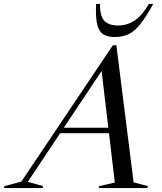

<svg xmlns="http://www.w3.org/2000/svg" viewBox="-102 -955 822 975"><path d="M576.5 -29 649 -10 646 0H399L402 -10L481 -28L451.5 -278.5H203.5L39 -31.5L117 -10L114 0H-82L-79 -10L6.5 -33L471 -725H489ZM222 -306.5H448L414 -594.5ZM498 -825.5Q544 -825.5 582.5 -851.5Q621 -877.5 654 -935H676Q640 -869.5 610.8 -832.8Q581.5 -796 551 -781.5Q520.5 -767 480.5 -767Q443 -767 421.2 -781.5Q399.5 -796 391.2 -832.5Q383 -869 386 -935H406Q404.5 -877 426.2 -851.2Q448 -825.5 498 -825.5Z"/></svg>

Font: Newsreader 72pt
Style: Italic
Weight: 400
Italic angle: -17°
Designer: Hugues Gentile
Foundry: Production Type
Version: Version 1.003; ttfautohint (v1.8.3)